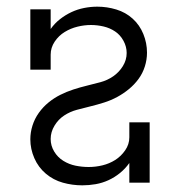

<svg xmlns="http://www.w3.org/2000/svg" viewBox="-20 -548 540 576"><path d="M227 8Q197 8 168.5 0Q140 -8 117.5 -27Q95 -46 83 -73.5Q71 -101 71 -130Q71 -151 77.5 -171.5Q84 -192 96.5 -209.5Q109 -227 125.5 -240.5Q142 -254 161 -263.5Q180 -273 200 -279.5Q220 -286 240.5 -291Q261 -296 281.5 -301.5Q302 -307 319.5 -319Q337 -331 348.5 -349.5Q360 -368 360 -389Q360 -408 350.5 -425.5Q341 -443 325.5 -453.5Q310 -464 291 -468.5Q272 -473 253 -473Q233 -473 212.5 -468Q192 -463 174 -452Q156 -441 144 -423Q132 -405 132 -384V-339H71V-520H132V-461Q144 -478 160 -490.5Q176 -503 194 -511.5Q212 -520 232 -524Q252 -528 272 -528Q301 -528 329 -519.5Q357 -511 378 -492Q399 -473 410 -446Q421 -419 421 -390Q421 -369 414.5 -348.5Q408 -328 395.5 -311Q383 -294 366.5 -280.5Q350 -267 331.5 -257Q313 -247 292.5 -240.5Q272 -234 251.5 -229Q231 -224 210.5 -218.5Q190 -213 172.5 -201.5Q155 -190 143.5 -171Q132 -152 132 -131Q132 -111 142.5 -93.5Q153 -76 170 -65.5Q187 -55 206.5 -51Q226 -47 246 -47Q267 -47 287.5 -52Q308 -57 325.5 -68Q343 -79 355.5 -97Q368 -115 368 -136V-181H429V0H368V-59Q356 -42 340 -29Q324 -16 305.5 -7.5Q287 1 267 4.5Q247 8 227 8Z"/></svg>

Font: Iosevka Curly Slab Light
Style: Regular
Weight: 300
Monospace: yes
Designer: Belleve Invis
Foundry: Belleve Invis
Version: Version 22.1.2; ttfautohint (v1.8.4)